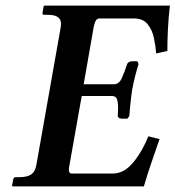

<svg xmlns="http://www.w3.org/2000/svg" viewBox="-20 -666 627 686"><path d="M25 0 23 -2 27 -24Q29 -33 36 -33H49Q78 -33 92 -43Q106 -53 110 -77L197 -569Q198 -576 198 -581Q198 -613 152 -613H138Q130 -613 132 -621L136 -644L139 -646H587Q582 -603 580 -562.5Q578 -522 578 -484L538 -475Q536 -501 530 -530Q524 -559 507.5 -579.5Q491 -600 459 -600H334Q321 -600 315 -571L279 -365H387Q405 -365 414.5 -385.5Q424 -406 434 -436Q434 -439 439 -443Q444 -447 451 -447H471L475 -437Q471 -425 464 -398.5Q457 -372 452 -344Q448 -317 445.5 -290.5Q443 -264 442 -251L435 -242H415Q408 -242 404 -245.5Q400 -249 401 -252Q401 -260 401.5 -267Q402 -274 402 -280Q402 -300 398 -311.5Q394 -323 380 -323H272L228 -75Q226 -66 226 -59Q226 -46 236 -46H383Q423 -46 455.5 -85Q488 -124 510 -179L550 -169Q536 -129 521 -85Q506 -41 494 0Z"/></svg>

Font: Libertinus Serif Semibold Italic
Style: Regular
Weight: 600
Italic angle: -11.5°
Designer: Philipp H. Poll, Khaled Hosny
Foundry: Caleb Maclennan
Version: Version 7.051;RELEASE